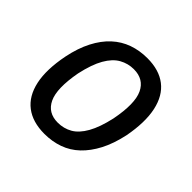

<svg xmlns="http://www.w3.org/2000/svg" viewBox="-134 -632 773 773"><g transform="rotate(45 252.0 -245.5)"><path d="M213 9Q146 9 104 -23Q62 -55 48.5 -117.5Q35 -180 53 -271Q65 -330 87.5 -373.5Q110 -417 140.5 -445Q171 -473 209 -486.5Q247 -500 291 -500Q358 -500 399.5 -468Q441 -436 454.5 -373.5Q468 -311 451 -221Q438 -161 415.5 -118Q393 -75 363 -46.5Q333 -18 295 -4.5Q257 9 213 9ZM219 -61Q253 -61 281 -77Q309 -93 330.5 -131Q352 -169 366 -232Q386 -335 363.5 -382.5Q341 -430 284 -430Q251 -430 222.5 -414Q194 -398 172.5 -360.5Q151 -323 137 -259Q118 -156 140.5 -108.5Q163 -61 219 -61Z"/></g></svg>

Font: Nunito Sans 10pt Condensed Medium
Style: Italic
Weight: 500
Width: 3
Italic angle: -9°
Designer: Vernon Adams
Foundry: Vernon Adams
Version: Version 3.101;gftools[0.9.27]